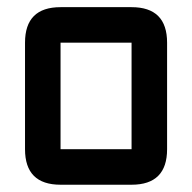

<svg xmlns="http://www.w3.org/2000/svg" viewBox="-20 -508 528 528"><path d="M341.8 0H146.5Q48.8 0 48.8 -97.7V-390.6Q48.8 -488.3 146.5 -488.3H341.8Q439.5 -488.3 439.5 -390.6V-97.7Q439.5 0 341.8 0ZM341.8 -97.7V-390.6H146.5V-97.7Z"/></svg>

Font: BabelStone Runic Staveless
Style: Regular
Weight: 400
Designer: Andrew West
Foundry: BabelStone
Version: Version 3.002 March 14, 2022